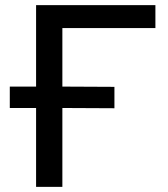

<svg xmlns="http://www.w3.org/2000/svg" viewBox="-20 -725 653 745"><path d="M120 0V-306H18V-389H120V-705H583V-616H222V-389L424 -388V-305L222 -306V0Z"/></svg>

Font: Nunito Sans 7pt Medium
Style: Regular
Weight: 500
Designer: Vernon Adams
Foundry: Vernon Adams
Version: Version 3.101;gftools[0.9.27]